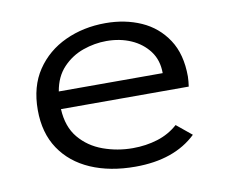

<svg xmlns="http://www.w3.org/2000/svg" viewBox="-60 -542 745 626"><g transform="rotate(-10 312.5 -229.0)"><path d="M341 10Q257 10 193.5 -17.5Q130 -45 94.5 -98Q59 -151 59 -227Q59 -305 95 -358.5Q131 -412 191.5 -440Q252 -468 325 -468Q390 -468 443 -444.5Q496 -421 528 -372.5Q560 -324 560 -250Q560 -242 559 -233.5Q558 -225 557 -217H134Q137 -158 167.5 -121.5Q198 -85 245 -68Q292 -51 343 -51Q387 -51 425.5 -63Q464 -75 493 -101L543 -60Q470 10 341 10ZM137 -275H481Q481 -318 458.5 -348Q436 -378 399.5 -394Q363 -410 318 -410Q279 -410 240.5 -396.5Q202 -383 173.5 -353Q145 -323 137 -275Z"/></g></svg>

Font: Inconsolata Expanded Thin
Style: Regular
Weight: 100
Width: 7
Monospace: yes
Designer: Raph Levien, Cyreal, Brenton Simpson
Foundry: Raph Levien, Cyreal, Google
Version: Version 3.100; ttfautohint (v1.8.4.7-5d5b)